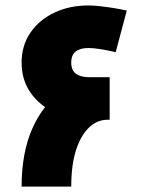

<svg xmlns="http://www.w3.org/2000/svg" viewBox="-20 -691 544 711"><path d="M311.7 -247.5Q239.6 -247.5 182.8 -274Q125.9 -300.5 93 -348Q60 -395.6 60 -459.1Q60 -522.6 92.8 -570.3Q125.6 -617.9 181.6 -644.4Q237.6 -670.8 307.5 -670.8Q328 -670.8 352.9 -667.8Q377.8 -664.9 403.3 -660.8Q428.8 -656.7 449.4 -651.8L408.4 -497.7Q380.4 -504.5 353.4 -508.8Q326.3 -513.2 307.5 -513.2Q277.2 -513.2 260.5 -500.5Q243.8 -487.8 243.8 -459.1Q243.8 -431.1 261 -418.1Q278.3 -405.1 311.7 -405.1ZM60 0Q60 -126.6 100.5 -216.8Q141 -307 212.4 -355.8Q283.7 -404.6 376.1 -405.1L377.3 -247.5Q339.9 -247.5 309.6 -218.7Q279.3 -189.9 261.5 -135Q243.8 -80.1 243.8 0ZM311.7 -247.5V-405.1H386.1V-247.5Z"/></svg>

Font: TitilliumWeb ExtraLight
Style: Regular
Weight: 400
Designer: Mohamed Gaber, Accademia di Belle Arti di Urbino and others
Foundry: Kief Type Foundry, Accademia di Belle Arti di Urbino and others
Version: Version 3.000; ttfautohint (v1.8.2)